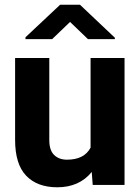

<svg xmlns="http://www.w3.org/2000/svg" viewBox="-20 -784 594 814"><path d="M353 -618 277 -691 201 -618H88V-626L235 -764H319L467 -624V-618ZM508 0H373L369 -55Q316 10 223 10Q138 10 91 -39Q44 -88 44 -191V-538H189V-190Q189 -147 209.5 -127Q230 -107 264 -107Q337 -107 364 -158V-538H508Z"/></svg>

Font: Freesentation 8 ExtraBold
Style: Regular
Weight: 800
Designer: glyphs from Roboto by Christian Robertson / Hangul glyphs from Noto Sans CJK(Source Han Sans) by Jang Soo-young and Kang
Foundry: PT&
Version: Version 2.001